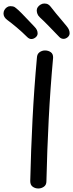

<svg xmlns="http://www.w3.org/2000/svg" viewBox="-85 -1055 416 1092"><path d="M125 -727Q126 -748 140 -758Q154 -768 171 -768Q190 -768 204 -758Q218 -748 217 -726Q201 -551 192 -375.5Q183 -200 179 -24Q179 -3 164.5 7Q150 17 133 17Q115 17 101 7Q87 -3 87 -25Q91 -200 100 -376Q109 -552 125 -727ZM276 -834Q270 -834 264 -836.5Q258 -839 253 -844Q225 -873 194 -905Q163 -937 142 -956Q132 -965 128 -975.5Q124 -986 124 -996Q124 -1006 130 -1014.5Q136 -1023 146 -1029Q156 -1035 167 -1035Q181 -1035 189.5 -1029.5Q198 -1024 203 -1017Q219 -996 234 -978Q249 -960 264 -942.5Q279 -925 295 -905Q311 -886 311 -866Q311 -853 300 -843.5Q289 -834 276 -834ZM93 -833Q87 -833 81 -836Q75 -839 70 -844Q41 -873 10 -899Q-21 -925 -43 -941Q-65 -957 -65 -978Q-65 -989 -60 -998Q-55 -1007 -46 -1013.5Q-37 -1020 -26 -1020Q-19 -1020 -11 -1018.5Q-3 -1017 6 -1009Q20 -998 38 -979.5Q56 -961 75 -941Q94 -921 112 -902Q129 -885 129 -865Q129 -852 117.5 -842.5Q106 -833 93 -833Z"/></svg>

Font: Playpen Sans
Style: Regular
Weight: 400
Designer: Laura Meseguer, Veronika Burian, José Scaglione, Kostas Bartsokas, Vera Evstafieva, Tom Grace, Yorlmar Campos
Foundry: TypeTogether
Version: Version 2.000